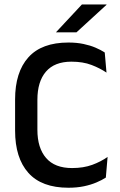

<svg xmlns="http://www.w3.org/2000/svg" viewBox="-20 -846 550 878"><path d="M293 12.5Q170.5 12.5 109.8 -55.5Q49 -123.5 49 -249V-391Q49 -516 109.8 -583.8Q170.5 -651.5 293 -651.5Q330.5 -651.5 361.5 -645Q392.5 -638.5 417 -628Q441.5 -617.5 459 -606L467 -514Q437.5 -534 398.5 -549Q359.5 -564 306.5 -564Q229.5 -564 190.2 -518.5Q151 -473 151 -389.5V-252.5Q151 -169.5 190.8 -123.5Q230.5 -77.5 309.5 -77.5Q361.5 -77.5 401.8 -92.2Q442 -107 472 -128.5L464 -34Q446.5 -22.5 421.2 -11.8Q396 -1 363.8 5.8Q331.5 12.5 293 12.5ZM354.5 -825.5H467V-824L329.5 -698H236.5V-699Z"/></svg>

Font: Anek Latin Medium
Style: Regular
Weight: 500
Designer: Yesha Goshar
Foundry: Ek Type
Version: Version 1.003